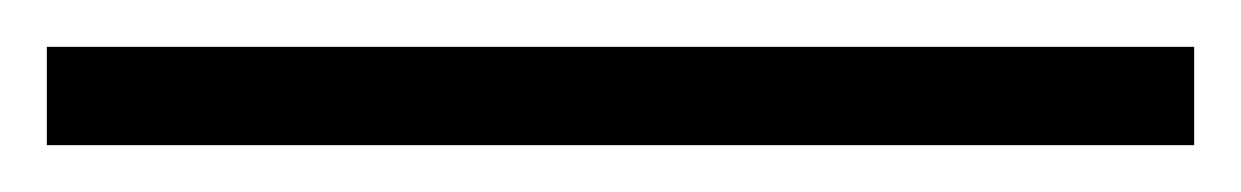

<svg xmlns="http://www.w3.org/2000/svg" viewBox="-24 10 530 82"><path d="M-4 30H486V72H-4Z"/></svg>

Font: Bounded
Style: Regular
Weight: 200
Designer: Vlad Churkin
Version: Version 1.0